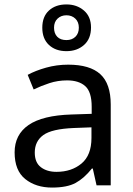

<svg xmlns="http://www.w3.org/2000/svg" viewBox="-20 -837 601 867"><path d="M288 -545Q386 -545 433 -502Q480 -459 480 -365V0H416L399 -76H395Q360 -32 321.5 -11Q283 10 215 10Q142 10 94 -28.5Q46 -67 46 -149Q46 -229 109 -272.5Q172 -316 303 -320L394 -323V-355Q394 -422 365 -448Q336 -474 283 -474Q241 -474 203 -461.5Q165 -449 132 -433L105 -499Q140 -518 188 -531.5Q236 -545 288 -545ZM314 -259Q214 -255 175.5 -227Q137 -199 137 -148Q137 -103 164.5 -82Q192 -61 235 -61Q303 -61 348 -98.5Q393 -136 393 -214V-262ZM280 -606Q231 -606 201 -634Q171 -662 171 -712Q171 -762 201 -789.5Q231 -817 280 -817Q327 -817 359 -789.5Q391 -762 391 -713Q391 -662 359.5 -634Q328 -606 280 -606ZM280 -656Q305 -656 320.5 -671Q336 -686 336 -712Q336 -738 320 -753Q304 -768 280 -768Q256 -768 240 -753Q224 -738 224 -712Q224 -686 238.5 -671Q253 -656 280 -656Z"/></svg>

Font: Noto Sans Rejang
Style: Regular
Weight: 400
Designer: Monotype Design Team
Foundry: Monotype Imaging Inc.
Version: Version 2.001; ttfautohint (v1.8.4.7-5d5b)